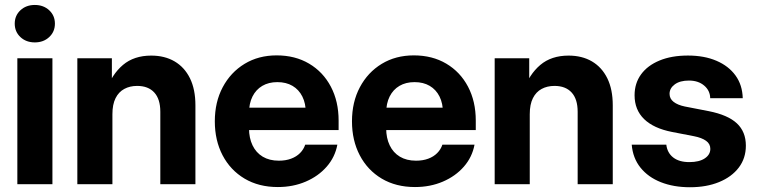

<svg xmlns="http://www.w3.org/2000/svg" viewBox="-20 -754 3100 786"><path d="M51 0V-515.6H194.6V0ZM122.5 -580.4Q87 -580.4 63.6 -602.2Q40.3 -624.1 40.3 -657.2Q40.3 -690.2 63.6 -712Q87 -733.7 122.5 -733.7Q158.1 -733.7 181.4 -712Q204.8 -690.2 204.8 -657.2Q204.8 -624.1 181.4 -602.2Q158.1 -580.4 122.5 -580.4Z M440.2 -286.5V0H296.6V-515.6H438V-381.4H413.5Q438.1 -449.9 483.4 -488.2Q528.7 -526.4 599 -526.4Q654.1 -526.4 694.7 -502.7Q735.3 -478.9 757.7 -433.5Q780 -388.1 780 -322.9V0H636.3V-296.5Q636.3 -348.4 611.6 -375.3Q586.9 -402.3 541.4 -402.3Q511.7 -402.3 488.9 -390Q466 -377.8 453.1 -352.2Q440.2 -326.6 440.2 -286.5Z M1117.3 11.7Q1039.3 11.7 981.2 -22.8Q923.1 -57.4 891.2 -118.3Q859.4 -179.2 859.4 -257.4Q859.4 -336.2 891.8 -397.1Q924.2 -458 981.3 -492.7Q1038.4 -527.3 1112.5 -527.3Q1188.3 -527.3 1245.5 -493.4Q1302.7 -459.5 1334.4 -399.3Q1366.2 -339 1366.2 -260.3V-221.5H910.7V-313.3H1296.8L1231.9 -291.6Q1231.9 -330.6 1217.7 -358.9Q1203.5 -387.2 1177.5 -402.5Q1151.5 -417.8 1115.4 -417.8Q1079.8 -417.8 1053.8 -402.5Q1027.8 -387.2 1013.6 -358.9Q999.4 -330.6 999.4 -291.6V-228.8Q999.4 -189 1013.8 -159.1Q1028.1 -129.1 1055.5 -112.6Q1082.9 -96.2 1121.6 -96.2Q1149.7 -96.2 1171.6 -104.4Q1193.5 -112.5 1208.3 -127.4Q1223 -142.2 1229.5 -161.9H1361.1Q1351.6 -110.8 1317.4 -71.7Q1283.2 -32.6 1231.5 -10.5Q1179.8 11.7 1117.3 11.7Z M1678.9 11.7Q1600.8 11.7 1542.7 -22.8Q1484.6 -57.4 1452.8 -118.3Q1420.9 -179.2 1420.9 -257.4Q1420.9 -336.2 1453.3 -397.1Q1485.7 -458 1542.8 -492.7Q1599.9 -527.3 1674.1 -527.3Q1749.8 -527.3 1807 -493.4Q1864.2 -459.5 1895.9 -399.3Q1927.7 -339 1927.7 -260.3V-221.5H1472.2V-313.3H1858.3L1793.4 -291.6Q1793.4 -330.6 1779.3 -358.9Q1765.1 -387.2 1739.1 -402.5Q1713.1 -417.8 1677 -417.8Q1641.3 -417.8 1615.3 -402.5Q1589.3 -387.2 1575.1 -358.9Q1560.9 -330.6 1560.9 -291.6V-228.8Q1560.9 -189 1575.3 -159.1Q1589.6 -129.1 1617 -112.6Q1644.4 -96.2 1683.1 -96.2Q1711.3 -96.2 1733.2 -104.4Q1755.1 -112.5 1769.8 -127.4Q1784.6 -142.2 1791.1 -161.9H1922.6Q1913.1 -110.8 1878.9 -71.7Q1844.7 -32.6 1793 -10.5Q1741.3 11.7 1678.9 11.7Z M2148.7 -286.5V0H2005.1V-515.6H2146.5V-381.4H2122Q2146.6 -449.9 2191.9 -488.2Q2237.2 -526.4 2307.5 -526.4Q2362.6 -526.4 2403.2 -502.7Q2443.8 -478.9 2466.2 -433.5Q2488.5 -388.1 2488.5 -322.9V0H2344.8V-296.5Q2344.8 -348.4 2320.1 -375.3Q2295.4 -402.3 2249.9 -402.3Q2220.2 -402.3 2197.4 -390Q2174.5 -377.8 2161.6 -352.2Q2148.7 -326.6 2148.7 -286.5Z M2804.5 12.5Q2737.7 12.5 2685.5 -8.1Q2633.4 -28.6 2602 -67.7Q2570.6 -106.8 2566.1 -161.9H2707.7Q2711.6 -128.4 2735.9 -109.4Q2760.2 -90.4 2802 -90.4Q2842.3 -90.4 2865.1 -105.6Q2887.9 -120.8 2887.9 -144.7Q2887.9 -165.1 2870.4 -177.6Q2852.9 -190.2 2821.1 -196.4L2730.7 -213.9Q2655.8 -228.6 2616.8 -266.5Q2577.8 -304.5 2577.8 -364Q2577.8 -413 2604.4 -449.6Q2631 -486.1 2680.1 -506.3Q2729.2 -526.6 2796.2 -526.6Q2863.1 -526.6 2913 -505.2Q2962.8 -483.9 2991 -445Q3019.2 -406 3020.6 -352.1H2887.4Q2886.9 -383.1 2862.8 -403.6Q2838.6 -424.2 2800.4 -424.2Q2763.4 -424.2 2742.2 -408.5Q2721 -392.8 2721 -369.8Q2721 -349.8 2737.6 -337Q2754.2 -324.1 2783.6 -318L2881.4 -299Q2959.6 -283.5 2996.5 -249.1Q3033.4 -214.7 3033.4 -157.8Q3033.4 -106.2 3004.4 -68Q2975.3 -29.7 2923.6 -8.6Q2872 12.5 2804.5 12.5Z"/></svg>

Font: Inter Khmer Looped
Style: Regular
Weight: 400
Designer: Rasmus Andersson, Sovichet Tep
Foundry: Anagata Design
Version: Version 1.000